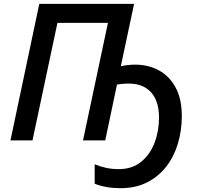

<svg xmlns="http://www.w3.org/2000/svg" viewBox="-20 -734 1054 1004"><path d="M610.8 250Q532.2 250 475.1 226.6V125Q504.4 137.2 535.2 143.8Q565.9 150.4 601.1 150.4Q670.9 150.4 717.8 112.3Q764.6 74.2 788.1 12.7Q811.5 -48.8 811.5 -119.1Q811.5 -205.6 770 -251.2Q728.5 -296.9 654.3 -296.9Q634.8 -296.9 618.7 -295.4Q602.5 -293.9 591.8 -292L530.3 0H414.1L544.4 -614.3H280.3L149.9 0H34.7L185.5 -713.9H681.2L611.8 -387.7Q627 -391.1 646.7 -393.6Q666.5 -396 686.5 -396Q756.3 -396 811.5 -365.7Q866.7 -335.4 898.7 -275.6Q930.7 -215.8 930.7 -127.4Q930.7 -50.3 909.9 18.1Q889.2 86.4 848.4 138.4Q807.6 190.4 748 220.2Q688.5 250 610.8 250Z"/></svg>

Font: Open Sans SemiBold
Style: Italic
Weight: 600
Italic angle: -12°
Designer: Monotype Design Team
Foundry: Monotype Imaging Inc.
Version: Version 3.003; ttfautohint (v1.8.4)